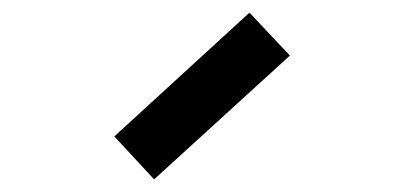

<svg xmlns="http://www.w3.org/2000/svg" viewBox="-20 -889 640 304"><path d="M224 -605 161 -673 375 -869 439 -801Z"/></svg>

Font: Victor Mono SemiBold
Style: Regular
Weight: 600
Monospace: yes
Designer: Rune Bjørnerås
Version: Version 1.561;gftools[0.9.30]